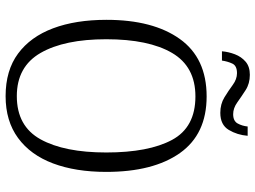

<svg xmlns="http://www.w3.org/2000/svg" viewBox="-136 -788 933 702"><g transform="rotate(90 331.0 -436.5)"><path d="M331 10Q237 10 175.5 -35.5Q114 -81 83 -163.5Q52 -246 52 -359Q52 -529 122 -627Q192 -725 332 -725Q470 -725 539 -627.5Q608 -530 608 -358Q608 -246 577 -163.5Q546 -81 484 -35.5Q422 10 331 10ZM331 -31Q441 -31 489 -118Q537 -205 537 -358Q537 -513 491 -598.5Q445 -684 332 -684Q223 -684 173 -598.5Q123 -513 123 -358Q123 -205 173 -118Q223 -31 331 -31ZM392 -775Q360 -775 335.5 -790Q311 -805 290 -820.5Q269 -836 247 -836Q220 -836 212 -819Q204 -802 201 -781H167Q169 -805 178 -828.5Q187 -852 205 -867.5Q223 -883 253 -883Q285 -883 309 -867.5Q333 -852 354 -837Q375 -822 397 -822Q422 -822 431 -838.5Q440 -855 442 -875H476Q473 -837 454.5 -806Q436 -775 392 -775Z"/></g></svg>

Font: Noto Serif Tamil SemiCondensed Light
Style: Regular
Weight: 300
Width: 4
Designer: Indian Type Foundry, Tom Grace, and the Monotype Design Team
Foundry: Monotype Imaging Inc.
Version: Version 2.004; ttfautohint (v1.8.4.7-5d5b)